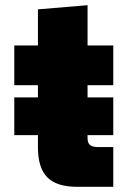

<svg xmlns="http://www.w3.org/2000/svg" viewBox="-20 -719 508 739"><path d="M126 -152V-199H35V-344H126V-391H35V-544H126V-683L317 -699V-544H416V-391H317V-344H416V-199H317V-188Q317 -168 327 -160.5Q337 -153 356 -153H416V0H277Q198 0 162 -36.5Q126 -73 126 -152Z"/></svg>

Font: Mona Sans Black
Style: Regular
Weight: 900
Designer: Deni Anggara
Foundry: GitHub
Version: Version 2.000